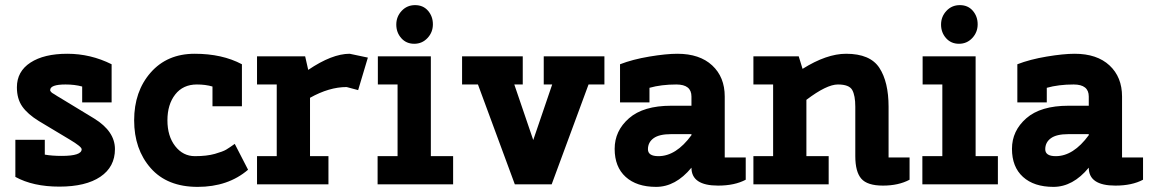

<svg xmlns="http://www.w3.org/2000/svg" viewBox="-20 -720 4495 750"><path d="M40 -174H155V-116Q183 -111 221 -111Q299 -111 299 -137Q299 -147 252 -175L132 -247Q88 -274 67 -304Q46 -334 46 -379Q46 -441 99 -475.5Q152 -510 243 -510Q334 -510 416 -469V-320H301V-382Q272 -390 236 -390Q176 -390 176 -368Q176 -365 177.5 -363.5Q179 -362 180 -360.5Q181 -359 183 -357.5Q185 -356 187 -355Q189 -354 192 -352Q195 -350 197.5 -348.5Q200 -347 204.5 -344Q209 -341 213 -339L348 -257Q429 -207 429 -137.5Q429 -68 372 -29.5Q315 9 212 9Q109 9 40 -29Z M949 -57Q871 10 752 10Q633 10 568.5 -63.5Q504 -137 504 -250Q504 -363 568.5 -436.5Q633 -510 740.5 -510Q848 -510 925 -469V-305H810V-382Q783 -390 749 -390Q695 -390 664.5 -351Q634 -312 634 -250Q634 -188 664.5 -149Q695 -110 741.5 -110Q788 -110 819.5 -119Q851 -128 863.5 -135.5Q876 -143 897 -158Z M1191 -110H1263V0H984V-110H1061V-390H984V-500H1172L1184 -447Q1277 -510 1346 -510L1417 -495L1379 -368L1334 -380Q1266 -380 1191 -338Z M1456 -390V-500H1663V-110H1750V0H1455V-110H1533V-390ZM1598 -549Q1567 -549 1547.5 -571Q1528 -593 1528 -624Q1528 -655 1549 -677.5Q1570 -700 1601.5 -700Q1633 -700 1652 -678Q1671 -656 1671 -625Q1671 -594 1650 -571.5Q1629 -549 1598 -549Z M1785 -390V-500H2022V-390H1989L2063 -173L2137 -390H2104V-500H2341V-390H2279L2135 0H1991L1847 -390Z M2602 -307H2681V-343Q2681 -390 2622 -390Q2563 -390 2517 -377V-320H2402V-469Q2451 -488 2516.5 -499Q2582 -510 2626 -510Q2713 -510 2762 -464.5Q2811 -419 2811 -343V-105H2893V-18Q2850 5 2785 5Q2681 5 2681 -65Q2619 10 2543 10Q2467 10 2424 -29Q2381 -68 2381 -138.5Q2381 -209 2437 -258Q2493 -307 2602 -307ZM2552 -110Q2621 -110 2681 -192V-196H2601Q2555 -196 2533 -180Q2511 -164 2511 -137Q2511 -110 2552 -110Z M3130 -110H3217V0H2923V-110H3000V-390H2923V-500H3100L3115 -451Q3209 -510 3285 -510Q3379 -510 3415 -455Q3451 -400 3451 -303V-105H3533V-18Q3490 5 3429 5Q3368 5 3344.5 -22Q3321 -49 3321 -110V-303Q3321 -347 3309 -368.5Q3297 -390 3253 -390Q3209 -390 3130 -330Z M3584 -390V-500H3791V-110H3878V0H3583V-110H3661V-390ZM3726 -549Q3695 -549 3675.5 -571Q3656 -593 3656 -624Q3656 -655 3677 -677.5Q3698 -700 3729.5 -700Q3761 -700 3780 -678Q3799 -656 3799 -625Q3799 -594 3778 -571.5Q3757 -549 3726 -549Z M4154 -307H4233V-343Q4233 -390 4174 -390Q4115 -390 4069 -377V-320H3954V-469Q4003 -488 4068.5 -499Q4134 -510 4178 -510Q4265 -510 4314 -464.5Q4363 -419 4363 -343V-105H4445V-18Q4402 5 4337 5Q4233 5 4233 -65Q4171 10 4095 10Q4019 10 3976 -29Q3933 -68 3933 -138.5Q3933 -209 3989 -258Q4045 -307 4154 -307ZM4104 -110Q4173 -110 4233 -192V-196H4153Q4107 -196 4085 -180Q4063 -164 4063 -137Q4063 -110 4104 -110Z"/></svg>

Font: Cherry Swash
Style: Bold
Weight: 700
Designer: Kasatkina Nataliya
Foundry: Nataliya Kasatkina
Version: Version 1.001